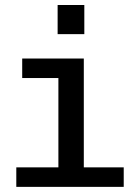

<svg xmlns="http://www.w3.org/2000/svg" viewBox="-20 -728 540 748"><path d="M204.5 -708.5H308.5V-595H204.5ZM43.5 0V-76H207.5V-424H66.5V-500H306.5V-76H462V0Z"/></svg>

Font: Trispace
Style: Regular
Weight: 400
Designer: Tyler Finck
Foundry: Etcetera Type Company
Version: Version 1.210; ttfautohint (v1.8.3)